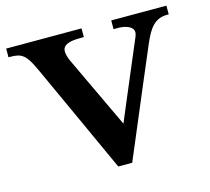

<svg xmlns="http://www.w3.org/2000/svg" viewBox="-98 -775 990 906"><g transform="rotate(-15 397.0 -322.0)"><path d="M372.1 15.6Q370.1 11.7 358.9 -12.7Q347.7 -37.1 330.6 -74.7Q313.5 -112.3 292 -159.2Q270.5 -206.1 248.3 -255.1Q226.1 -304.2 204.3 -351.1Q182.6 -397.9 165.5 -435.8Q148.4 -473.6 137 -498.3Q125.5 -522.9 123.5 -527.3Q110.4 -556.2 99.1 -573.5Q87.9 -590.8 75.7 -600.3Q63.5 -609.9 48.8 -613Q34.2 -616.2 14.2 -616.2H4.9V-658.7H373V-616.2H354.5Q310.1 -616.2 289.3 -605.7Q268.6 -595.2 268.6 -573.7Q268.6 -564.9 272 -551.8Q275.4 -538.6 282.2 -524.4Q287.1 -514.2 299.8 -487.1Q312.5 -460 329.3 -424.3Q346.2 -388.7 365 -348.9Q383.8 -309.1 400.6 -273.4Q417.5 -237.8 430.2 -210.7Q442.9 -183.6 447.8 -173.3Q449.2 -176.8 456.5 -194.3Q463.9 -211.9 475.1 -238.5Q486.3 -265.1 500.2 -298.1Q514.2 -331.1 528.6 -365.2Q543 -399.4 556.9 -432.1Q570.8 -464.8 582 -491.5Q593.3 -518.1 600.6 -535.4Q607.9 -552.7 609.4 -556.2Q613.8 -567.4 613.8 -576.2Q613.8 -585.9 607.9 -593.3Q602.1 -600.6 592 -605.7Q582 -610.8 568.6 -613.5Q555.2 -616.2 539.6 -616.2H518.1V-658.7H787.6V-616.2H779.3Q757.3 -616.2 740.2 -609.1Q723.1 -602.1 709.2 -588.1Q695.3 -574.2 683.6 -553.5Q671.9 -532.7 660.2 -505.4Q658.2 -500 647.9 -476.1Q637.7 -452.1 622.3 -416Q606.9 -379.9 588.1 -335.4Q569.3 -291 549.8 -244.6Q530.3 -198.2 511.5 -153.8Q492.7 -109.4 477.5 -73.2Q462.4 -37.1 452.1 -13.2Q441.9 10.7 439.9 15.6Z"/></g></svg>

Font: XB Niloofar
Style: Bold
Weight: 700
Designer: Behnam
Foundry: Irmug
Version: Version 7.201 2008